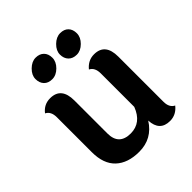

<svg xmlns="http://www.w3.org/2000/svg" viewBox="-201 -873 1021 1021"><g transform="rotate(-45 310.0 -362.0)"><path d="M474 -670.5Q474 -641 448.5 -615.5Q423 -590 393.5 -590Q364 -590 347 -607.5Q330 -625 330 -654Q330 -683 356 -708.5Q382 -734 411.5 -734Q441 -734 457.5 -717Q474 -700 474 -670.5ZM290 -670.5Q290 -641 264.5 -615.5Q239 -590 209 -590Q179 -590 162.5 -607.5Q146 -625 146 -654Q146 -683 172 -708.5Q198 -734 227 -734Q256 -734 273 -717Q290 -700 290 -670.5ZM542 -427V-87Q542 -44 572 -29Q541 10 495 10Q418 10 414 -74Q361 10 263 10Q178 10 130.5 -34.5Q83 -79 83 -167V-430Q83 -474 53 -489Q82 -527 129 -527Q212 -527 212 -427V-179Q212 -91 300 -91Q380 -91 413 -178V-430Q413 -474 383 -489Q414 -527 459 -527Q542 -527 542 -427Z"/></g></svg>

Font: Laila SemiBold
Style: Regular
Weight: 600
Designer: Hitesh Malaviya
Foundry: Indian Type Foundry
Version: Version 1.302;PS 1.0;hotconv 1.0.78;makeotf.lib2.5.61930; tt